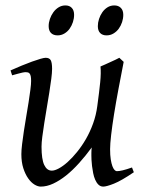

<svg xmlns="http://www.w3.org/2000/svg" viewBox="-20 -671 539 711"><path d="M318.4 -94.7V-105Q318.4 -108.4 318.6 -110.8Q318.8 -113.3 318.8 -116.2L319.8 -125Q296.9 -93.8 272.9 -67.1Q249 -40.5 224.9 -21.2Q200.7 -2 177 9Q153.3 20 130.9 20Q120.1 20 107.7 12.5Q95.2 4.9 84.5 -10.3Q73.7 -25.4 66.4 -47.9Q59.1 -70.3 59.1 -100.1Q59.1 -114.7 61.8 -137.2Q64.5 -159.7 68.4 -185.5Q72.3 -211.4 77.1 -239.3Q82 -267.1 85.9 -292.5Q89.8 -317.9 92.5 -338.4Q95.2 -358.9 95.2 -371.1Q95.2 -382.3 93.8 -388.9Q92.3 -395.5 89.6 -398.7Q86.9 -401.9 83.3 -402.8Q79.6 -403.8 75.2 -403.8Q70.8 -403.8 62.5 -402.1Q54.2 -400.4 45.9 -397.9Q36.1 -395.5 24.9 -392.1L19 -410.2Q39.6 -419.4 60.3 -428Q81.1 -436.5 98.6 -442.9Q116.2 -449.2 129.6 -453.1Q143.1 -457 148.9 -457Q163.1 -457 168 -447.8Q172.9 -438.5 172.9 -416Q172.9 -401.9 169.9 -378.9Q167 -356 162.6 -328.6Q158.2 -301.3 153.3 -272Q148.4 -242.7 144 -215.3Q139.6 -188 136.7 -165Q133.8 -142.1 133.8 -127.9Q133.8 -81.1 143.8 -60.1Q153.8 -39.1 171.9 -39.1Q182.6 -39.1 198 -47.4Q213.4 -55.7 230.5 -71Q247.6 -86.4 265.1 -107.9Q282.7 -129.4 298.1 -156Q313.5 -182.6 324.7 -213.6Q335.9 -244.6 340.3 -278.3Q347.7 -332.5 351.1 -366.9Q354.5 -401.4 352.1 -424.8Q359.4 -427.7 368.9 -432.1Q378.4 -436.5 388.2 -440.9Q397.9 -445.3 407 -449.5Q416 -453.6 421.9 -457L438 -441.9Q427.7 -390.1 418.5 -340.3Q409.2 -290.5 402.3 -247.8Q395.5 -205.1 391.6 -171.4Q387.7 -137.7 387.7 -118.7Q387.7 -96.2 390.1 -80.8Q392.6 -65.4 396.2 -55.7Q399.9 -45.9 404.3 -41.5Q408.7 -37.1 412.6 -37.1Q420.9 -37.1 434.6 -40.3Q448.2 -43.5 468.8 -50.8L475.6 -33.2Q429.7 -2 402.1 9Q374.5 20 362.3 20Q352.1 20 344.7 12.9Q337.4 5.9 332.5 -5.4Q327.6 -16.6 325 -30Q322.3 -43.5 320.8 -56.2Q319.3 -68.8 318.8 -79.3Q318.4 -89.8 318.4 -94.7ZM254.4 -616.2Q254.4 -602.5 250 -589.1Q245.6 -575.7 237.8 -564.7Q230 -553.7 218.5 -546.9Q207 -540 193.4 -540Q177.7 -540 168.9 -548.8Q160.2 -557.6 160.2 -574.2Q160.2 -587.4 164.8 -600.8Q169.4 -614.3 177.5 -625.5Q185.5 -636.7 197 -643.8Q208.5 -650.9 222.2 -650.9Q237.3 -650.9 245.8 -641.8Q254.4 -632.8 254.4 -616.2ZM436.5 -616.2Q436.5 -602.5 432.1 -589.1Q427.7 -575.7 419.7 -564.7Q411.6 -553.7 400.1 -546.9Q388.7 -540 374.5 -540Q359.4 -540 350.8 -548.8Q342.3 -557.6 342.3 -574.2Q342.3 -587.4 346.7 -600.8Q351.1 -614.3 358.9 -625.5Q366.7 -636.7 377.9 -643.8Q389.2 -650.9 403.3 -650.9Q418.5 -650.9 427.5 -641.8Q436.5 -632.8 436.5 -616.2Z"/></svg>

Font: Gentium Plus CyrE
Style: Italic
Weight: 400
Italic angle: -8°
Designer: J. Victor Gaultney, Annie Olsen, Iska Routamaa, Becca Hirsbrunner
Foundry: SIL International
Version: Version 5.000